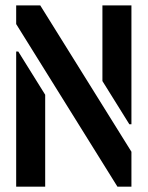

<svg xmlns="http://www.w3.org/2000/svg" viewBox="-20 -704 557 724"><path d="M41 0V-509.8H48.8L150.4 -346.7V0ZM41 -613.3V-683.6H131.8L475.6 -131.8V0H422.9ZM366.2 -398.4V-683.6H475.6V-235.4H467.8Z"/></svg>

Font: Post No Bills Colombo
Style: Bold
Weight: 700
Designer: Kosala Senevirathne, Siva Puranthara, Lasantha Premarathna, Tharique Azeez
Foundry: Mooniak
Version: Version 1.220 ; ttfautohint (v1.6)